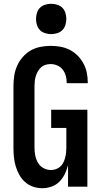

<svg xmlns="http://www.w3.org/2000/svg" viewBox="-20 -985 540 1013"><path d="M203 8Q178 8 154.5 0Q131 -8 112.5 -24.5Q94 -41 82 -62.5Q70 -84 63 -107.5Q56 -131 53.5 -155.5Q51 -180 51 -205V-530Q51 -557 55 -584.5Q59 -612 70 -637Q81 -662 99.5 -683.5Q118 -705 141.5 -718.5Q165 -732 192.5 -737.5Q220 -743 247 -743Q273 -743 298.5 -738.5Q324 -734 347 -722.5Q370 -711 388.5 -692.5Q407 -674 419.5 -651.5Q432 -629 437.5 -603.5Q443 -578 443 -552V-546H332V-549Q332 -567 327 -585Q322 -603 311 -617.5Q300 -632 282.5 -639.5Q265 -647 247 -647Q233 -647 220 -643Q207 -639 197 -630Q187 -621 180 -609Q173 -597 169 -584Q165 -571 163.5 -557.5Q162 -544 162 -530V-205Q162 -185 166 -164.5Q170 -144 180.5 -126Q191 -108 209.5 -98Q228 -88 249 -88Q262 -88 275 -92.5Q288 -97 298 -106Q308 -115 314 -127Q320 -139 323.5 -152Q327 -165 328.5 -178.5Q330 -192 330 -205V-310H250V-406H441V0H339V-114Q333 -90 322 -67Q311 -44 293.5 -26.5Q276 -9 252 -0.5Q228 8 203 8ZM250 -805Q234 -805 218 -810Q202 -815 191 -826Q180 -837 175 -853Q170 -869 170 -885Q170 -901 175 -917Q180 -933 191 -944Q202 -955 218 -960Q234 -965 250 -965Q266 -965 282 -960Q298 -955 309 -944Q320 -933 325 -917Q330 -901 330 -885Q330 -869 325 -853Q320 -837 309 -826Q298 -815 282 -810Q266 -805 250 -805Z"/></svg>

Font: Iosevka Term
Style: Bold
Weight: 700
Monospace: yes
Designer: Belleve Invis
Foundry: Belleve Invis
Version: Version 30.0.1